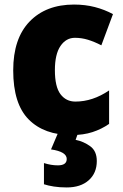

<svg xmlns="http://www.w3.org/2000/svg" viewBox="-20 -583 540 843"><path d="M295 10Q174 10 106 -58.5Q38 -127 38 -274Q38 -414 110 -488.5Q182 -563 305 -563Q354 -563 396.5 -552Q439 -541 476 -521L425 -384Q394 -400 366 -408.5Q338 -417 309 -417Q270 -417 245.5 -381Q221 -345 221 -275Q221 -202 245.5 -169.5Q270 -137 311 -137Q387 -137 459 -186V-39Q426 -16 386 -3Q346 10 295 10ZM405 124Q405 177 369.5 208.5Q334 240 273 240Q242 240 216.5 236Q191 232 173 226V133Q189 138 204 140.5Q219 143 234 143Q273 143 273 115Q273 83 204 73L235 0H323L312 31Q347 38 376 59Q405 80 405 124Z"/></svg>

Font: Noto Sans Lao SemiCondensed Black
Style: Regular
Weight: 900
Width: 4
Designer: Monotype Design Team
Foundry: Monotype Imaging Inc.
Version: Version 2.003; ttfautohint (v1.8.4.7-5d5b)